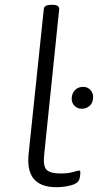

<svg xmlns="http://www.w3.org/2000/svg" viewBox="-20 -772 407 798"><path d="M214 6Q84 6 99 -133L162 -734Q163 -752 194 -752H198Q227 -752 226 -734L164 -133Q158 -82 173.5 -66.5Q189 -51 231 -51Q263 -51 283.5 -57Q304 -63 308 -63Q314 -63 314 -56Q314 -52 313 -42.5Q312 -33 309 -25Q303 -9 274 -1.5Q245 6 214 6ZM319 -320Q302 -320 290 -332Q278 -344 278 -361Q278 -383 291 -397Q304 -411 326 -411Q343 -411 355 -399Q367 -387 367 -369Q367 -345 353 -332.5Q339 -320 319 -320Z"/></svg>

Font: Asap Expanded Expanded Light
Style: Italic
Weight: 300
Width: 7
Italic angle: -6°
Designer: Pablo Cosgaya
Foundry: Omnibus-Type
Version: Version 3.001; ttfautohint (v1.8.4.7-5d5b)